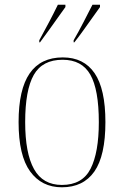

<svg xmlns="http://www.w3.org/2000/svg" viewBox="-20 -786 527 816"><path d="M243 10Q157 10 108 -57.5Q59 -125 59 -267Q59 -406 106 -474Q153 -542 247 -542Q336 -542 382 -475Q428 -408 428 -267Q428 -124 381 -57Q334 10 243 10ZM243 0Q330 0 365 -69Q400 -138 400 -267Q400 -405 364 -468.5Q328 -532 246 -532Q160 -532 123.5 -467.5Q87 -403 87 -267Q87 -135 124.5 -67.5Q162 0 243 0ZM147 -615Q168 -653 188.5 -692Q209 -731 226 -766H258V-756Q245 -738 226.5 -712Q208 -686 188 -658Q168 -630 150 -606H147ZM293 -615Q315 -653 335 -692Q355 -731 373 -766H405V-756Q392 -738 373.5 -712Q355 -686 335 -658Q315 -630 296 -606H293Z"/></svg>

Font: Noto Serif Display SemiCondensed Thin
Style: Regular
Weight: 100
Width: 4
Designer: Monotype Design Team
Foundry: Monotype Imaging Inc.
Version: Version 2.009